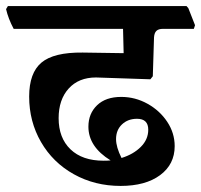

<svg xmlns="http://www.w3.org/2000/svg" viewBox="-43 -603 662 632"><path d="M150 -214Q150 -149 189 -111.5Q228 -74 298 -74Q313 -74 321 -75Q248 -120 248 -186Q248 -229 276.5 -256.5Q305 -284 356 -284Q402 -284 442.5 -261.5Q483 -239 507.5 -202Q532 -165 532 -122Q532 -62 484 -26.5Q436 9 354 9Q269 9 200 -29.5Q131 -68 92 -135.5Q53 -203 53 -285Q53 -363 93.5 -397Q134 -431 229 -430L364 -428L362 -508H2Q-16 -542 -23 -573L-17 -583H571L577 -576L599 -520L595 -508H493Q479 -508 472 -501.5Q465 -495 464 -480L460 -352L452 -342L273 -348Q216 -348 183 -311.5Q150 -275 150 -214ZM357 -83Q396 -95 420.5 -119.5Q445 -144 445 -176Q445 -212 408 -212Q378 -212 358.5 -193.5Q339 -175 339 -145Q339 -119 357 -83Z"/></svg>

Font: Sahitya
Style: Bold
Weight: 700
Designer: Juan Pablo del Peral
Foundry: Juan Pablo del Peral (http://www.huertatipografica.com)
Version: Version 1.001;PS 001.000;hotconv 1.0.70;makeotf.lib2.5.58329